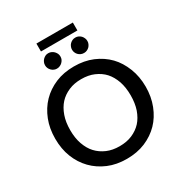

<svg xmlns="http://www.w3.org/2000/svg" viewBox="-224 -1155 1251 1324"><g transform="rotate(-30 402.0 -493.5)"><path d="M735.8 -212.4Q709 -144 663.1 -96.7Q616.2 -48.3 549.3 -20Q483.9 7.3 401.9 7.3Q320.3 7.3 255.4 -20Q189 -47.9 141.6 -96.7Q93.8 -146 67.9 -212.4Q42 -278.3 42 -359.9Q42 -441.4 67.9 -507.3Q94.7 -575.7 141.6 -624Q189 -672.9 255.4 -700.7Q320.3 -728 401.9 -728Q483.9 -728 549.3 -700.7Q616.2 -672.4 663.1 -624Q708.5 -577.1 735.8 -507.3Q762.2 -439.9 762.2 -359.9Q762.2 -279.8 735.8 -212.4ZM626 -471.7Q608.4 -522 578.1 -555.7Q548.3 -588.4 502 -608.4Q459 -627 401.9 -627Q345.7 -627 302.7 -608.4Q256.3 -588.4 226.6 -555.7Q196.3 -522.5 178.2 -471.7Q161.1 -423.3 161.1 -359.9Q161.1 -296.4 178.2 -248Q196.3 -196.8 226.6 -164.6Q257.8 -130.9 302.7 -111.8Q345.7 -93.3 401.9 -93.3Q459 -93.3 502 -111.8Q546.9 -130.9 578.1 -164.6Q607.9 -197.3 626 -248Q642.6 -297.4 642.6 -359.9Q642.6 -422.4 626 -471.7ZM257.8 -930.7V-993.7H547.9V-930.7ZM356.9 -833.5Q356.9 -820.3 352.1 -810.1Q347.2 -799.8 338.4 -791Q329.6 -782.2 318.4 -777.8Q308.1 -772.9 294.4 -772.9Q281.7 -772.9 271.5 -777.8Q261.7 -781.7 252.4 -791Q243.2 -800.3 239.3 -810.1Q234.4 -820.3 234.4 -833.5Q234.4 -847.2 239.3 -857.4Q243.7 -868.2 252.4 -877Q261.2 -885.7 271.5 -890.6Q281.7 -895.5 294.4 -895.5Q308.1 -895.5 318.4 -890.6Q330.1 -885.3 338.4 -877Q346.7 -868.2 352.1 -857.4Q356.9 -847.2 356.9 -833.5ZM571.3 -833.5Q571.3 -820.3 566.4 -810.1Q561 -798.3 553.7 -791Q544.9 -782.2 534.2 -777.8Q523.9 -772.9 510.7 -772.9Q496.6 -772.9 486.3 -777.8Q475.6 -782.2 466.8 -791Q458.5 -799.3 454.1 -810.1Q449.2 -820.3 449.2 -833.5Q449.2 -847.2 454.1 -857.4Q458.5 -868.7 466.8 -877Q475.6 -885.7 486.3 -890.6Q496.6 -895.5 510.7 -895.5Q523.9 -895.5 534.2 -890.6Q544.9 -885.7 553.7 -877Q560.5 -870.1 566.4 -857.4Q571.3 -847.2 571.3 -833.5Z"/></g></svg>

Font: Lato-SemiBold
Style: Regular
Weight: 500
Designer: Lukasz Dziedzic with Adam Twardoch and Botio Nikoltchev
Foundry: tyPoland Lukasz Dziedzic
Version: ""